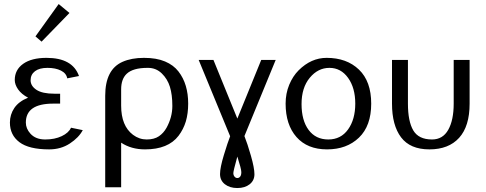

<svg xmlns="http://www.w3.org/2000/svg" viewBox="-20 -741 2443 965"><path d="M29.8 0ZM158.2 -531.7ZM158.2 -531.7ZM274.9 -720.7 329.1 -675.8 189 -531.7 158.2 -558.1ZM29.8 0ZM29.8 0ZM336.9 -99.1 396 -86.9Q376 -49.3 331.1 -19.8Q286.1 9.8 227.1 9.8Q125.5 9.8 77.6 -26.4Q29.8 -62.5 29.8 -125Q29.8 -165.5 52.2 -198.5Q74.7 -231.4 121.1 -250Q87.9 -267.6 71 -291.7Q54.2 -315.9 54.2 -338.9Q54.2 -390.1 96.4 -420.2Q138.7 -450.2 213.9 -450.2Q344.7 -450.2 377 -358.9L317.9 -347.2Q313.5 -372.6 286.4 -386.2Q259.3 -399.9 218.5 -399.9Q177.7 -399.9 155.8 -383.1Q133.8 -366.2 133.8 -337.6Q133.8 -309.1 163.1 -289.6Q192.4 -270 253.9 -270H282.2V-220.2H247.1Q109.9 -220.2 109.9 -125Q109.9 -94.7 132.8 -69.3Q159.2 -40 207 -40Q207.5 -40 208 -40Q254.9 -40 290 -56.6Q325.2 -73.2 336.9 -99.1Z M588.9 -23.9V200.2H508.8V-259.8Q508.8 -391.6 595.7 -430.2Q640.6 -450.2 703.6 -450.2Q766.6 -450.2 809.3 -432.1Q852.1 -414.1 877 -381.8Q901.9 -349.6 913.8 -309.3Q925.8 -269 925.8 -220.2Q925.8 -170.9 914.1 -130.9Q901.9 -90.8 877.4 -58.6Q825.2 9.8 709 9.8Q639.6 9.8 588.9 -23.9ZM588.9 -210Q588.9 -108.4 648.4 -63.5Q679.7 -40 717.3 -40Q754.9 -40 778.8 -56.2Q802.2 -72.3 816.9 -98.6Q846.2 -151.9 846.2 -208.5Q846.2 -265.1 834 -304.7Q821.8 -344.2 793 -372.1Q764.2 -399.9 724.1 -399.9Q723.1 -399.9 721.7 -399.9Q647.9 -399.9 616.7 -370.1Q588.9 -343.8 588.9 -292Z M978.5 0ZM1208.5 -57.1Q1223.6 -19.5 1241.2 42Q1258.8 103.5 1258.8 134.8Q1258.8 166 1234.9 185.1Q1210.9 204.1 1172.9 204.1Q1134.8 204.1 1110.4 185.1Q1085.9 166 1085.9 133.8Q1085.9 101.6 1105.2 38.1Q1124.5 -25.4 1136.7 -56.2L978.5 -439.9H1052.7L1172.9 -145L1293 -439.9H1365.7ZM1172.9 45.9Q1152.8 118.2 1152.8 128.9Q1152.8 139.6 1158.7 146.7Q1164.6 153.8 1172.9 153.8Q1181.2 153.8 1187 146.7Q1192.9 139.6 1192.9 124Q1192.9 108.4 1172.9 45.9Z M1415.5 0ZM1729.5 -90.6Q1765.6 -141.1 1765.6 -220.2Q1765.6 -299.3 1729.5 -349.6Q1693.4 -399.9 1635.7 -399.9Q1578.1 -399.9 1536.9 -350.1Q1495.6 -300.3 1495.6 -218Q1495.6 -135.7 1531.2 -87.9Q1566.9 -40 1630.1 -40Q1693.4 -40 1729.5 -90.6ZM1415.5 -220.2Q1415.5 -271 1433.6 -314.9Q1451.7 -358.4 1481 -387.7Q1543.9 -450.2 1621.6 -450.2Q1722.7 -450.2 1784.2 -391.1Q1845.7 -332 1845.7 -220.2Q1845.7 -108.4 1784.2 -49.3Q1722.7 9.8 1623.8 9.8Q1524.9 9.8 1470.2 -52.2Q1415.5 -114.3 1415.5 -220.2Z M2030.3 -439.9V-220.2Q2030.3 -131.3 2057.1 -85.7Q2084 -40 2151.4 -40Q2205.6 -40 2232.9 -88.6Q2260.3 -137.2 2260.3 -220.2V-439.9H2340.3V-220.2Q2340.3 -106.4 2287.6 -48.3Q2234.9 9.8 2138.2 9.8Q2041.5 9.8 1995.8 -50.8Q1950.2 -111.3 1950.2 -220.2V-439.9Z"/></svg>

Font: Pfennig
Style: Medium
Weight: 500
Version: Version 20120410 ; ttfautohint (v0.8)